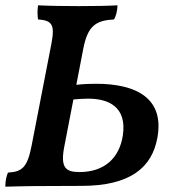

<svg xmlns="http://www.w3.org/2000/svg" viewBox="-21 -699 650 722"><path d="M340 -384C315 -384 291 -383 266 -380L292 -515C309 -603 340 -622 408 -626C416 -640 420 -659 421 -679C388 -677 329 -676 276 -676C224 -676 159 -677 122 -679C119 -657 120 -640 122 -626C176 -622 186 -606 172 -533L98 -152C82 -70 63 -53 9 -50C3 -37 -1 -18 -1 3C69 1 124 0 285 0C469 0 551 -69 571 -182C597 -328 494 -384 340 -384ZM441 -190C428 -104 371 -52 278 -52C226 -52 205 -68 221 -149L255 -325C275 -327 295 -328 311 -328C385 -328 457 -299 441 -190Z"/></svg>

Font: Vollkorn Semibold
Style: Italic
Weight: 600
Italic angle: -11°
Designer: Friedrich Althausen
Foundry: Friedrich Althausen
Version: Version 4.015;PS 004.015;hotconv 1.0.88;makeotf.lib2.5.64775